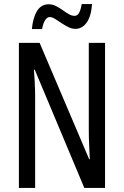

<svg xmlns="http://www.w3.org/2000/svg" viewBox="-20 -925 609 945"><path d="M497 0H395L151 -582H147Q149 -555 150.5 -529.5Q152 -504 152.5 -481.5Q153 -459 153 -438V0H73V-714H175L419 -141H422Q421 -171 419.5 -196.5Q418 -222 417.5 -244.5Q417 -267 417 -286V-714H497ZM137 -782Q139 -806 144.5 -827.5Q150 -849 159.5 -866.5Q169 -884 184 -894Q199 -904 220 -904Q238 -904 255 -895.5Q272 -887 288 -875.5Q304 -864 318.5 -855.5Q333 -847 347 -847Q362 -847 370 -863Q378 -879 382 -905H433Q429 -846 407 -814.5Q385 -783 351 -783Q333 -783 315.5 -792Q298 -801 281.5 -812Q265 -823 251 -832Q237 -841 225 -841Q212 -841 202 -825.5Q192 -810 187 -782Z"/></svg>

Font: Noto Sans Devanagari ExtraCondensed
Style: Regular
Weight: 400
Width: 2
Designer: Jelle Bosma - Monotype Design Team
Foundry: Monotype Imaging Inc.
Version: Version 2.006